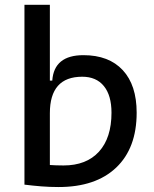

<svg xmlns="http://www.w3.org/2000/svg" viewBox="-20 -752 626 782"><path d="M218.3 9.8Q183.1 9.8 148.9 7.1Q114.7 4.4 79.6 0L119.6 -94.7Q145.5 -82.5 176.8 -80.3Q208 -78.1 238.8 -78.1Q332 -78.1 383.1 -134.3Q434.1 -190.4 434.1 -293Q434.1 -363.3 403.1 -401.4Q372.1 -439.5 314.9 -439.5Q183.1 -439.5 183.1 -291L152.8 -423.8H192.9Q200.2 -527.3 319.8 -527.3Q423.3 -527.3 480 -466.3Q536.6 -405.3 536.6 -293Q536.6 -148.9 453.4 -69.6Q370.1 9.8 218.3 9.8ZM79.6 0V-732.4H183.1V-8.8Z"/></svg>

Font: Cascadia Mono
Style: Regular
Weight: 400
Monospace: yes
Designer: Aaron Bell
Foundry: Saja Typeworks
Version: Version 2102.003